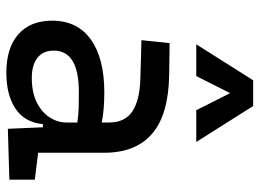

<svg xmlns="http://www.w3.org/2000/svg" viewBox="-130 -706 845 626"><g transform="rotate(90 293.0 -392.5)"><path d="M399.4 4.9 394.5 -109.4H384.3Q378.4 -49.8 333.7 -20Q289.1 9.8 216.8 9.8Q135.7 9.8 91.3 -29.3Q46.9 -68.4 46.9 -139.6Q46.9 -221.7 108.2 -265.6Q169.4 -309.6 281.2 -309.6Q336.9 -309.6 378.9 -301.3V-325.2Q378.9 -377 342.5 -401.1Q306.2 -425.3 234.4 -427.2L110.4 -430.7L120.1 -522.5L224.6 -521Q353 -519 415.3 -465.6Q477.5 -412.1 477.5 -309.6V-93.8L565.4 -83V0ZM378.9 -221.7Q354 -225.6 329.3 -226.1Q304.7 -226.6 279.3 -226.6Q144.5 -226.6 144.5 -144.5Q144.5 -110.4 167.7 -91.8Q190.9 -73.2 233.4 -73.2Q281.7 -73.2 314.2 -89.8Q346.7 -106.4 362.8 -132.3Q378.9 -158.2 378.9 -185.5ZM124 -609.4 241.2 -794.9H325.2L442.4 -609.4H338.9L283.2 -719.7L227.5 -609.4Z"/></g></svg>

Font: Cascadia Mono PL
Style: Regular
Weight: 400
Monospace: yes
Designer: Aaron Bell
Foundry: Saja Typeworks
Version: Version 2404.023; ttfautohint (v1.8.4)